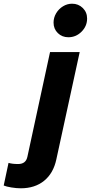

<svg xmlns="http://www.w3.org/2000/svg" viewBox="-152 -797 490 1036"><path d="M217 -596Q183 -596 160 -618.5Q137 -641 137 -675Q137 -702 151 -725.5Q165 -749 188 -763Q211 -777 237 -777Q271 -777 294.5 -754Q318 -731 318 -697Q318 -656 288 -626Q258 -596 217 -596ZM-40 219Q-63 219 -90.5 214.5Q-118 210 -132 204L-106 82Q-95 85 -83 86.5Q-71 88 -54 88Q-33 88 -20.5 78Q-8 68 -4 48L118 -516H278L152 63Q136 138 86 178.5Q36 219 -40 219Z"/></svg>

Font: Red Hat Text VF
Style: Italic
Weight: 300
Italic angle: -12°
Designer: Pentagram, MCKL
Foundry: Pentagram, MCKL
Version: Version 1.023